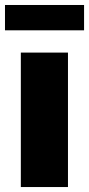

<svg xmlns="http://www.w3.org/2000/svg" viewBox="-23 -754 359 774"><path d="M61 0V-542H251V0ZM-2.9 -631.8V-733.9H315.9V-631.8Z"/></svg>

Font: Montserrat ExtraBold
Style: Regular
Weight: 800
Designer: Julieta Ulanovsky
Foundry: Julieta Ulanovsky
Version: Version 9.000